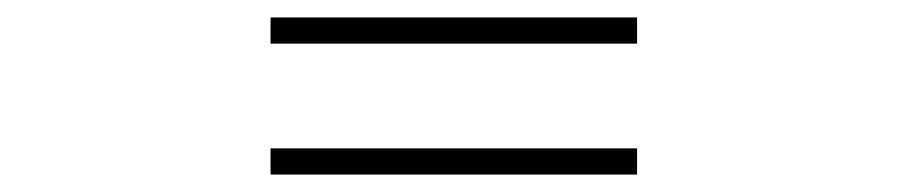

<svg xmlns="http://www.w3.org/2000/svg" viewBox="-20 -490 1040 220"><path d="M710 -470H290V-440H710ZM710 -320H290V-290H710Z"/></svg>

Font: Glow Sans SC Normal ExtraLight
Style: Regular
Weight: 200
Designer: Ryoko NISHIZUKA (kana, bopomofo & ideographs); Paul D. Hunt (Latin, Greek & Cyrillic); Sandoll Communications, Soo-young
Version: Version 0.93